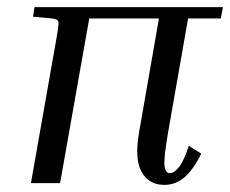

<svg xmlns="http://www.w3.org/2000/svg" viewBox="-20 -515 647 540"><path d="M73 -468 77 -495H607L601 -463H509L454 -150Q441 -76 442.5 -52Q444 -28 458 -28Q470 -28 484 -46Q498 -64 511 -105L546 -83Q524 -38 499 -16.5Q474 5 442 5Q399 5 378.5 -31Q358 -67 371 -142L427 -463H231L149 0H67L140 -414Q146 -449 144 -455Q142 -461 127 -463Z"/></svg>

Font: Inria Serif
Style: Italic
Weight: 400
Italic angle: -10°
Designer: Black Foundry Team
Foundry: Black Foundry
Version: Version 1.000; ttfautohint (v1.8.3)